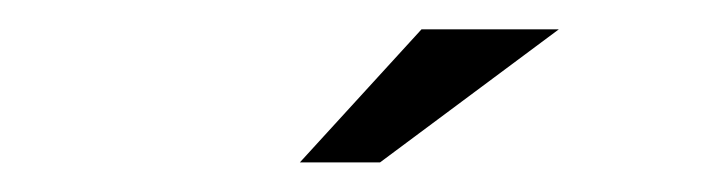

<svg xmlns="http://www.w3.org/2000/svg" viewBox="-20 -770 478 131"><path d="M184.6 -659.2 267.6 -750H361.3L239.3 -659.2Z"/></svg>

Font: Juliett
Style: Regular
Weight: 400
Designer: GGBotNet
Foundry: GGBotNet
Version: 0.60